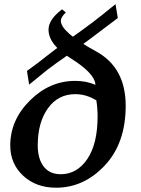

<svg xmlns="http://www.w3.org/2000/svg" viewBox="-20 -874 666 904"><path d="M266.1 -53.7Q342.3 -53.7 390.9 -125Q439.5 -196.3 439.5 -326.2Q439.5 -363.8 433.6 -401.4Q386.2 -430.7 334.5 -430.7Q253.4 -430.7 205.6 -364Q157.7 -297.4 157.7 -189.5Q157.7 -126.5 185.5 -90.1Q213.4 -53.7 266.1 -53.7ZM244.1 9.8Q149.9 9.8 89.1 -46.6Q28.3 -103 28.3 -189Q28.3 -309.1 121.1 -401.1Q213.9 -493.2 334 -493.2Q386.7 -493.2 429.2 -474.6Q427.7 -527.8 312 -600.1Q208.5 -664.1 208.5 -734.4Q208.5 -781.7 272 -830.1L290 -815.4Q266.6 -793.5 266.6 -775.9Q266.6 -722.7 432.1 -632.3Q571.8 -556.2 571.8 -376Q571.8 -199.7 473.4 -95Q375 9.8 244.1 9.8ZM117.2 -475.6 106.9 -540Q164.6 -581.5 198.5 -609.1Q232.4 -636.7 304.2 -687.5Q376 -738.3 416.7 -769.3Q457.5 -800.3 523.9 -854.5L534.7 -789.1Q380.9 -671.9 314.5 -625.5Q231 -567.4 202.1 -544.7Q173.3 -522 117.2 -475.6Z"/></svg>

Font: Kelvinch
Style: Bold Italic
Weight: 700
Italic angle: -10°
Designer: Paul James Miller
Foundry: High-Logic / Made with FontCreator
Version: Version 3.30 September 23, 2016